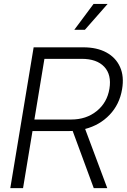

<svg xmlns="http://www.w3.org/2000/svg" viewBox="-20 -972 655 992"><path d="M33.2 0 153.8 -727.5H410.2Q481 -727.5 529.8 -700.9Q578.6 -674.3 600.3 -625.7Q622.1 -577.1 610.8 -511.2Q597.7 -432.6 546.4 -378.9Q495.1 -325.2 419.9 -305.7L534.2 0H464.4L355.5 -295.4Q346.2 -294.9 336.4 -294.9H147.9L99.1 0ZM157.7 -354.5H348.1Q425.8 -354.5 479.7 -398.2Q533.7 -441.9 545.4 -513.7Q557.1 -585.9 518.6 -627Q480 -668 401.9 -668H209.5ZM363.8 -817.9 463.4 -951.7H536.1L418.5 -817.9Z"/></svg>

Font: Inter Display Light
Style: Italic
Weight: 300
Italic angle: -9.39999°
Designer: Rasmus Andersson
Foundry: rsms
Version: Version 4.000;git-a52131595